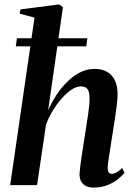

<svg xmlns="http://www.w3.org/2000/svg" viewBox="-20 -837 602 868"><path d="M402 11Q384 11 370 4.5Q356 -2 347.8 -15.2Q339.5 -28.5 339.5 -50Q340 -60.5 342.2 -79.8Q344.5 -99 348 -123.2Q351.5 -147.5 355.8 -173.8Q360 -200 363.5 -223.5Q367.5 -248.5 371.2 -272.8Q375 -297 378.2 -319Q381.5 -341 383.2 -359.5Q385 -378 385 -390.5Q385 -410 381.2 -422.2Q377.5 -434.5 368.8 -440.5Q360 -446.5 345 -446.5Q326 -446.5 303.5 -431.8Q281 -417 259 -392Q237 -367 218.2 -336.2Q199.5 -305.5 188 -273.5L147.5 0H26L136 -757.5L69 -775L72.5 -794.5L247 -817L264.5 -804.5L197.5 -337.5Q212.5 -372.5 234.2 -406Q256 -439.5 283.2 -466.5Q310.5 -493.5 341.5 -509.5Q372.5 -525.5 407 -525.5Q441.5 -525.5 464.8 -511.8Q488 -498 499.8 -472.8Q511.5 -447.5 511.5 -413Q511.5 -390.5 508 -362Q504.5 -333.5 499.8 -302.2Q495 -271 490 -239.5Q486.5 -218 483 -195Q479.5 -172 476 -150.2Q472.5 -128.5 470 -110.2Q467.5 -92 467 -80Q467 -63.5 472 -57.2Q477 -51 485 -51Q494.5 -51 506 -57Q517.5 -63 532 -77.5L543 -55.5Q532.5 -42.5 513.2 -27Q494 -11.5 466.2 -0.2Q438.5 11 402 11ZM56.5 -664H375L370 -627.5H51.5Z"/></svg>

Font: Merriweather 120pt SemiBold
Style: Italic
Weight: 600
Italic angle: -7.8°
Version: Version 2.101